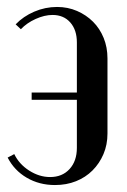

<svg xmlns="http://www.w3.org/2000/svg" viewBox="-20 -523 365 552"><path d="M289 -139Q289 -107 277.5 -80Q266 -53 246 -33Q226 -13 198.5 -2Q171 9 138 9Q93 9 57 -12Q21 -33 2 -70L21 -80Q35 -51 64 -32.5Q93 -14 124 -14Q159 -14 180 -37Q201 -60 201 -98V-236H71V-257H201V-401Q201 -437 182 -458.5Q163 -480 131 -480Q108 -480 82.5 -468.5Q57 -457 40 -439L25 -453Q47 -476 78.5 -489.5Q110 -503 144 -503Q175 -503 201.5 -491.5Q228 -480 247.5 -460.5Q267 -441 278 -414Q289 -387 289 -355Z"/></svg>

Font: Moniqa SemBd Heading
Style: Regular
Weight: 600
Designer: Rajesh Rajput
Foundry: Rajesh Rajput
Version: Version 1.000